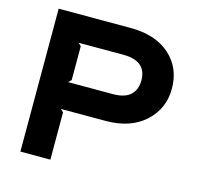

<svg xmlns="http://www.w3.org/2000/svg" viewBox="-115 -930 1077 1051"><g transform="rotate(15 423.5 -405.0)"><path d="M629 -547Q629 -658 497 -658H244L260 -643V-451L244 -435H497Q565 -435 597 -465Q629 -495 629 -547ZM802 -547Q802 -433 719.5 -358Q637 -283 497 -283H244L260 -268V0H90V-810H497Q639 -810 720.5 -737.5Q802 -665 802 -547Z"/></g></svg>

Font: Sinkin Sans 700 Bold
Style: Bold
Weight: 700
Designer: Keith Bates
Foundry: K-Type
Version: Sinkin Sans (version 1.0)  by Keith Bates   •   © 2014   www